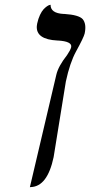

<svg xmlns="http://www.w3.org/2000/svg" viewBox="-20 -574 374 797"><path d="M104 203.1 213.9 -264.2Q222.2 -299.3 258.3 -345.2Q272 -365.2 275.4 -377.9Q280.8 -402.3 220.2 -405.8Q218.8 -405.8 218.3 -405.8Q128.9 -410.2 132.8 -465.8Q133.3 -471.2 134.3 -476.1Q138.7 -496.6 146 -512Q153.3 -527.3 160.6 -535.2Q168 -543 174.6 -547.6Q181.2 -552.2 185.5 -553.2L189.9 -554.2Q189.5 -519 244.1 -516.1Q246.1 -516.1 247.6 -516.1Q307.1 -512.2 323.2 -494.6Q339.8 -474.6 331.5 -435.1Q327.6 -418.5 295.9 -360.8Q270 -313.5 253.4 -235.8L202.6 78.1Q176.8 200.7 107.4 202.6Q104.5 203.1 104 203.1Z"/></svg>

Font: Linux Biolinum Capitals O
Style: Italic Samll Caps
Weight: 400
Italic angle: -12°
Designer: Philipp H. Poll
Foundry: Philipp H. Poll
Version: Version 0.6.2